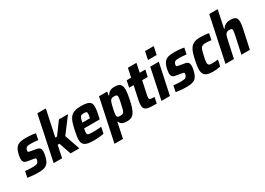

<svg xmlns="http://www.w3.org/2000/svg" viewBox="-10 -1661 3830 2778"><g transform="rotate(-30 1905.0 -272.5)"><path d="M176 8Q147 8 114 6Q81 4 50.5 0.5Q20 -3 -3 -7L18 -109Q34 -107 51 -105.5Q68 -104 84.5 -103Q101 -102 117 -101.5Q133 -101 147 -101Q176 -101 194.5 -104.5Q213 -108 223.5 -116.5Q234 -125 240 -139Q244 -147 246.5 -156Q249 -165 249 -175Q249 -187 240 -191Q231 -195 209 -198L110 -215Q77 -221 62.5 -239.5Q48 -258 48 -293Q48 -309 51.5 -329Q55 -349 59 -368Q70 -417 88 -447Q106 -477 131.5 -492.5Q157 -508 192 -513Q227 -518 270 -518Q298 -518 327.5 -516Q357 -514 384 -511Q411 -508 428 -503L407 -401Q386 -403 364 -405Q342 -407 322 -408Q302 -409 287 -409Q263 -409 245.5 -407Q228 -405 216.5 -398Q205 -391 199 -377Q195 -370 192.5 -360.5Q190 -351 190 -339Q190 -328 197.5 -324.5Q205 -321 226 -318L316 -302Q337 -299 353.5 -291.5Q370 -284 379.5 -267.5Q389 -251 389 -219Q389 -207 386.5 -188.5Q384 -170 379 -150Q368 -99 351 -67.5Q334 -36 309.5 -20Q285 -4 252 2Q219 8 176 8Z M433 0 589 -743H731L638 -309H668L815 -510H967L774 -255L862 0H715L646 -201H616L574 0Z M1104 8Q1031 8 989.5 -4.5Q948 -17 931 -43.5Q914 -70 914 -112Q914 -140 919.5 -175.5Q925 -211 934 -254Q948 -323 964 -372.5Q980 -422 1005.5 -454.5Q1031 -487 1075.5 -502.5Q1120 -518 1190 -518Q1256 -518 1292.5 -506.5Q1329 -495 1344 -471.5Q1359 -448 1359 -410Q1359 -391 1356 -366Q1353 -341 1347.5 -313.5Q1342 -286 1335 -254L1326 -215H1066Q1062 -194 1059 -176.5Q1056 -159 1056 -147Q1056 -128 1064 -119.5Q1072 -111 1093.5 -108Q1115 -105 1154 -105Q1171 -105 1194 -106Q1217 -107 1242.5 -108.5Q1268 -110 1292 -112L1270 -8Q1251 -4 1223 0Q1195 4 1164 6Q1133 8 1104 8ZM1084 -300H1212L1214 -312Q1219 -334 1221 -348.5Q1223 -363 1223 -373Q1223 -389 1218 -396.5Q1213 -404 1202 -406Q1191 -408 1173 -408Q1151 -408 1137 -404.5Q1123 -401 1114.5 -390Q1106 -379 1099 -357.5Q1092 -336 1084 -300Z M1335 198 1485 -510H1621L1611 -448H1619Q1634 -477 1654.5 -492Q1675 -507 1698 -512.5Q1721 -518 1742 -518Q1786 -518 1813 -507.5Q1840 -497 1853.5 -471.5Q1867 -446 1867 -401Q1867 -374 1862 -337.5Q1857 -301 1847 -253Q1832 -177 1815 -127Q1798 -77 1777 -47Q1756 -17 1727.5 -4.5Q1699 8 1659 8Q1628 8 1603 2Q1578 -4 1561.5 -18Q1545 -32 1538 -56H1530L1477 198ZM1610 -111Q1632 -111 1646 -114.5Q1660 -118 1669.5 -132Q1679 -146 1687.5 -175Q1696 -204 1706 -255Q1716 -297 1720 -322Q1724 -347 1724 -363Q1724 -379 1718.5 -387Q1713 -395 1701 -397.5Q1689 -400 1670 -400Q1652 -400 1639 -396Q1626 -392 1617 -383Q1608 -374 1601 -357Q1596 -346 1590.5 -326Q1585 -306 1579 -281.5Q1573 -257 1567.5 -232Q1562 -207 1559 -186.5Q1556 -166 1556 -155Q1556 -129 1568 -120Q1580 -111 1610 -111Z M2155 0Q2097 0 2056 -2.5Q2015 -5 1990 -14.5Q1965 -24 1953.5 -43.5Q1942 -63 1942 -96Q1942 -109 1943.5 -124.5Q1945 -140 1948.5 -158Q1952 -176 1956 -198L1999 -399H1924L1948 -510H2022L2053 -658H2196L2165 -510H2259L2235 -399H2142L2096 -184Q2095 -176 2093 -166.5Q2091 -157 2090 -148Q2089 -139 2089 -134Q2089 -120 2097 -112.5Q2105 -105 2124 -102.5Q2143 -100 2176 -100Z M2361 -610 2389 -743H2534L2506 -610ZM2234 0 2341 -510H2484L2376 0Z M2654 8Q2625 8 2592 6Q2559 4 2528.5 0.5Q2498 -3 2475 -7L2496 -109Q2512 -107 2529 -105.5Q2546 -104 2562.5 -103Q2579 -102 2595 -101.5Q2611 -101 2625 -101Q2654 -101 2672.5 -104.5Q2691 -108 2701.5 -116.5Q2712 -125 2718 -139Q2722 -147 2724.5 -156Q2727 -165 2727 -175Q2727 -187 2718 -191Q2709 -195 2687 -198L2588 -215Q2555 -221 2540.5 -239.5Q2526 -258 2526 -293Q2526 -309 2529.5 -329Q2533 -349 2537 -368Q2548 -417 2566 -447Q2584 -477 2609.5 -492.5Q2635 -508 2670 -513Q2705 -518 2748 -518Q2776 -518 2805.5 -516Q2835 -514 2862 -511Q2889 -508 2906 -503L2885 -401Q2864 -403 2842 -405Q2820 -407 2800 -408Q2780 -409 2765 -409Q2741 -409 2723.5 -407Q2706 -405 2694.5 -398Q2683 -391 2677 -377Q2673 -370 2670.5 -360.5Q2668 -351 2668 -339Q2668 -328 2675.5 -324.5Q2683 -321 2704 -318L2794 -302Q2815 -299 2831.5 -291.5Q2848 -284 2857.5 -267.5Q2867 -251 2867 -219Q2867 -207 2864.5 -188.5Q2862 -170 2857 -150Q2846 -99 2829 -67.5Q2812 -36 2787.5 -20Q2763 -4 2730 2Q2697 8 2654 8Z M3097 8Q3033 8 2996 -6.5Q2959 -21 2944 -50Q2929 -79 2929 -121Q2929 -145 2934 -181Q2939 -217 2948 -260Q2962 -325 2977 -373.5Q2992 -422 3016 -454Q3040 -486 3079.5 -502Q3119 -518 3180 -518Q3219 -518 3255.5 -514.5Q3292 -511 3321 -504L3299 -400Q3282 -403 3257 -405Q3232 -407 3211 -407Q3182 -407 3163 -402Q3144 -397 3131.5 -381Q3119 -365 3110 -335Q3101 -305 3090 -255Q3082 -219 3078 -194Q3074 -169 3074 -152Q3074 -131 3081.5 -120.5Q3089 -110 3105 -106.5Q3121 -103 3147 -103Q3168 -103 3193.5 -105Q3219 -107 3241 -110L3219 -7Q3190 0 3158.5 4Q3127 8 3097 8Z M3304 0 3461 -743H3602L3540 -450H3548Q3564 -475 3584.5 -490Q3605 -505 3629 -511.5Q3653 -518 3680 -518Q3724 -518 3748.5 -507.5Q3773 -497 3783 -476Q3793 -455 3793 -421Q3793 -402 3789.5 -374.5Q3786 -347 3779 -315L3711 0H3570L3629 -275Q3636 -308 3639.5 -330.5Q3643 -353 3644 -365Q3644 -387 3632.5 -393Q3621 -399 3596 -399Q3572 -399 3557.5 -391.5Q3543 -384 3533 -368Q3523 -352 3516 -324Q3509 -296 3500 -255L3445 0Z"/></g></svg>

Font: Saira SemiCondensed
Style: Bold Italic
Weight: 700
Width: 4
Italic angle: -12°
Designer: Hector Gatti with collaboration of the Omnibus-Type team
Foundry: Omnibus-Type
Version: Version 1.101